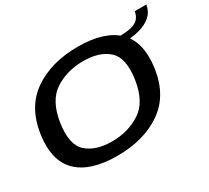

<svg xmlns="http://www.w3.org/2000/svg" viewBox="-136 -921 1257 1153"><g transform="rotate(-30 492.0 -345.0)"><path d="M379.5 5.5Q564 5.5 687 -79Q810 -163.5 835 -337.5Q859.5 -511.5 772 -596.5Q684.5 -681.5 500 -681.5Q315.5 -681.5 192.5 -597Q69.5 -512.5 44 -337.5Q19.5 -164.5 107 -79.5Q194.5 5.5 379.5 5.5ZM395 -85.5Q282.5 -85.5 221 -140.8Q159.5 -196 180.5 -337.5Q202 -480 286.8 -535.2Q371.5 -590.5 484.5 -590.5Q597 -590.5 658.5 -535.2Q720 -480 699 -337.5Q677.5 -196 592.8 -140.8Q508 -85.5 395 -85.5ZM742 -610.5 734.5 -564.5Q807 -564.5 860 -578.5Q913 -592.5 944.8 -621.2Q976.5 -650 984 -695H903.5Q897.5 -662.5 879.8 -644.2Q862 -626 828.8 -618.2Q795.5 -610.5 742 -610.5Z"/></g></svg>

Font: Anybody Expanded Medium
Style: Italic
Weight: 500
Width: 7
Italic angle: -10°
Version: Version 1.113;gftools[0.9.25]